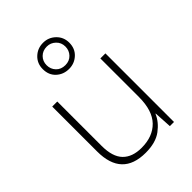

<svg xmlns="http://www.w3.org/2000/svg" viewBox="-234 -926 1049 1049"><g transform="rotate(-45 291.0 -401.0)"><path d="M492 -530V0H460L454 -103H452Q433 -58 387.5 -24Q342 10 264 10Q81 10 81 -183V-530H120V-187Q120 -103 158 -64Q196 -25 267 -25Q354 -25 403.5 -76Q453 -127 453 -232V-530ZM292 -610Q249 -610 219 -637.5Q189 -665 189 -711Q189 -755 219 -783.5Q249 -812 292 -812Q334 -812 364 -783Q394 -754 394 -711Q394 -666 364 -638Q334 -610 292 -610ZM292 -639Q324 -639 344 -660Q364 -681 364 -711Q364 -742 342.5 -762.5Q321 -783 292 -783Q260 -783 239.5 -762.5Q219 -742 219 -711Q219 -681 239 -660Q259 -639 292 -639Z"/></g></svg>

Font: Noto Sans Gujarati ExtraLight
Style: Regular
Weight: 200
Designer: Jelle Bosma - Monotype Design Team, Universal Thirst
Foundry: Monotype Imaging Inc.
Version: Version 2.106; ttfautohint (v1.8.4.7-5d5b)